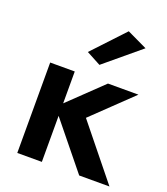

<svg xmlns="http://www.w3.org/2000/svg" viewBox="-134 -823 799 918"><g transform="rotate(20 265.0 -364.5)"><path d="M61 -460V0H186V-460ZM355 -460 157 -270 376 0H530L312 -270L510 -460ZM466 -680 363 -729 213 -569 286 -530Z"/></g></svg>

Font: Jost SemiBold
Style: Regular
Weight: 600
Version: Version 3.710